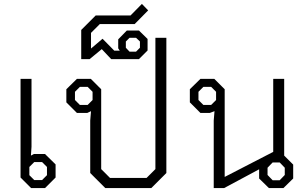

<svg xmlns="http://www.w3.org/2000/svg" viewBox="-20 -961 1563 981"><path d="M85 -54V-558H141V-211L138 -166L153 -174H210L264 -121V-54L210 0H139ZM195 -41 220 -66V-108L195 -133H155L130 -108V-66L155 -41Z M441 -77V-345L445 -393L426 -384H373L319 -438V-505L373 -558H444L497 -505V-97L542 -52H729L774 -97V-768H830V-77L753 0H518ZM428 -425 453 -450V-492L428 -517H388L363 -492V-450L388 -425Z M395 -808 469 -882H647L705 -941L737 -908L668 -838H490L445 -793V-713L504 -763L564 -702H592L584 -714V-760L628 -805H690L734 -762V-703L690 -659H548L500 -710L438 -659H395ZM675 -697 695 -717V-749L675 -768H642L623 -749V-717L642 -697Z M1478 -120V-49L1428 0H1354L1304 -49V-96L1125 0H1072V-345L1076 -393L1052 -384H1004L950 -438V-505L1004 -558H1075L1128 -505V-57L1376 -185V-558H1432V-166ZM1084 -492 1059 -517H1019L994 -492V-450L1019 -425H1059L1084 -450ZM1435 -104 1409 -131H1373L1347 -104V-67L1373 -40H1409L1435 -67Z"/></svg>

Font: Chakra Petch Light
Style: Regular
Weight: 300
Designer: Katatrad Aksorn Co.,Ltd.
Foundry: Cadson Demak Co.,Ltd.
Version: Version 1.000; ttfautohint (v1.6)